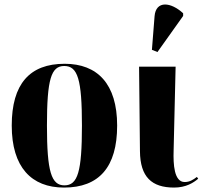

<svg xmlns="http://www.w3.org/2000/svg" viewBox="-20 -837 916 867"><path d="M269 10C427 10 509 -82 509 -270C509 -458 420 -549 272 -549C114 -549 33 -458 33 -270C33 -82 122 10 269 10ZM271 0C212 0 192 -61 192 -270C192 -479 211 -539 270 -539C331 -539 350 -479 350 -270C350 -61 331 0 271 0Z M691 -602 807 -765V-777C752 -828 684 -836 678 -764L666 -612ZM766 10C820 10 854 -12 875 -30L869 -38C852 -25 836 -15 814 -15C766 -15 762 -95 764 -157L773 -536H608L612 -154C613 -38 665 10 766 10Z"/></svg>

Font: Noto Serif Display Condensed ExtraBold
Style: Regular
Weight: 800
Width: 3
Designer: Monotype Design Team
Foundry: Monotype Imaging Inc.
Version: Version 2.009